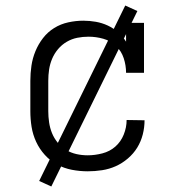

<svg xmlns="http://www.w3.org/2000/svg" viewBox="-20 -613 640 696"><path d="M298 8Q269 8 240.5 2.5Q212 -3 187 -16.5Q162 -30 142.5 -51.5Q123 -73 111 -99Q99 -125 94.5 -153Q90 -181 90 -210V-320Q90 -348 94 -375Q98 -402 108.5 -427.5Q119 -453 136 -475Q153 -497 176.5 -511.5Q200 -526 227.5 -532Q255 -538 282 -538Q305 -538 327.5 -534Q350 -530 370.5 -520.5Q391 -511 408 -496Q425 -481 437 -462V-530H502V-349H437Q437 -376 428.5 -402Q420 -428 400.5 -446.5Q381 -465 354.5 -472.5Q328 -480 301 -480Q280 -480 260 -476Q240 -472 222 -461.5Q204 -451 190.5 -435Q177 -419 169 -400Q161 -381 158 -361Q155 -341 155 -320V-210Q155 -190 158 -169.5Q161 -149 168.5 -130.5Q176 -112 189 -96Q202 -80 219.5 -69.5Q237 -59 257 -54.5Q277 -50 298 -50Q324 -50 351 -57Q378 -64 398 -81.5Q418 -99 428.5 -125Q439 -151 439 -178L504 -177Q504 -151 497.5 -125.5Q491 -100 477.5 -78Q464 -56 443.5 -38.5Q423 -21 399.5 -10.5Q376 0 350 4Q324 8 298 8ZM166 63 122 43 434 -593 478 -573Z"/></svg>

Font: Iosevka Slab Light Extended
Style: Regular
Weight: 300
Width: 7
Monospace: yes
Designer: Belleve Invis
Foundry: Belleve Invis
Version: Version 11.1.0; ttfautohint (v1.8.3)